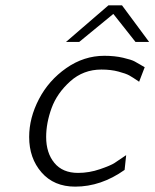

<svg xmlns="http://www.w3.org/2000/svg" viewBox="-20 -695 582 723"><path d="M89.8 -179.2Q89.8 -251 126.5 -321.5Q163.1 -392.1 229.5 -438.5Q295.9 -484.9 373 -484.9Q412.1 -484.9 443.6 -477.5Q475.1 -470.2 487.1 -463.6Q499 -457 524.9 -441.9L503.9 -387.2Q479 -404.3 466.6 -411.1Q454.1 -418 426 -425.5Q397.9 -433.1 361.8 -433.1Q293.9 -433.1 244.4 -388.7Q194.8 -344.2 174.3 -288.1Q153.8 -231.9 153.8 -179.2Q153.8 -119.1 184.8 -81.5Q215.8 -43.9 273.9 -43.9Q315.9 -43.9 356.4 -57.9Q397 -71.8 411.4 -81.3Q425.8 -90.8 455.1 -110.8L449.2 -55.2Q360.4 7.8 263.2 7.8Q183.1 7.8 136.5 -45.7Q89.8 -99.1 89.8 -179.2ZM228.5 -537.1 388.2 -674.8H439.5L541.5 -537.1H490.2L407.2 -642.1H406.2L278.3 -537.1Z"/></svg>

Font: CMU Bright
Style: Oblique
Weight: 500
Italic angle: -12°
Version: Version 0.7.0